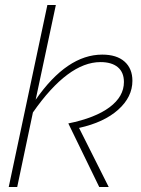

<svg xmlns="http://www.w3.org/2000/svg" viewBox="-20 -750 565 770"><path d="M511 -426Q511 -361 454 -310Q397 -259 297 -237L416 0H378L254 -255Q362 -277 419.5 -320Q477 -363 477 -421Q477 -460 452.5 -480.5Q428 -501 383 -501Q253 -501 112 -299L49 0H15L170 -730H204L123 -350Q249 -531 390 -531Q448 -531 479.5 -503Q511 -475 511 -426Z"/></svg>

Font: Raleway-v4020 ExtraLight
Style: Italic
Weight: 275
Italic angle: -12°
Designer: Matt McInerney, Pablo Impallari, Rodrigo Fuenzalida
Foundry: Matt McInerney, Pablo Impallari, Rodrigo Fuenzalida
Version: Version 4.020;PS 004.020;hotconv 1.0.88;makeotf.lib2.5.64775